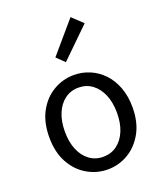

<svg xmlns="http://www.w3.org/2000/svg" viewBox="-159 -975 923 1090"><g transform="rotate(-20 303.0 -429.5)"><path d="M303.1 13.4Q236.6 13.4 179 -20.3Q121.4 -54 86.5 -117.6Q51.6 -181.2 51.6 -271Q51.6 -361.9 86.5 -425.7Q121.4 -489.4 179 -523.1Q236.6 -556.8 303.1 -556.8Q352.9 -556.8 398.3 -537.7Q443.7 -518.6 478.8 -481.9Q513.8 -445.3 534 -392.1Q554.3 -338.9 554.3 -271Q554.3 -181.2 519.1 -117.6Q483.8 -54 426.7 -20.3Q369.7 13.4 303.1 13.4ZM303.1 -62.9Q350.2 -62.9 385.7 -88.9Q421.2 -114.9 441 -161.8Q460.7 -208.7 460.7 -271Q460.7 -333.8 441 -380.8Q421.2 -427.8 385.7 -454.2Q350.2 -480.5 303.1 -480.5Q256.1 -480.5 220.6 -454.2Q185.1 -427.8 165.4 -380.8Q145.8 -333.8 145.8 -271Q145.8 -208.7 165.4 -161.8Q185.1 -114.9 220.6 -88.9Q256.1 -62.9 303.1 -62.9ZM286.4 -640.4 239.3 -686.1 398.4 -871.9 462 -811.8Z"/></g></svg>

Font: Noto Sans KR Thin
Style: Regular
Weight: 100
Designer: Ryoko NISHIZUKA 西塚涼子 (kana, bopomofo & ideographs); Paul D. Hunt (Latin, Greek & Cyrillic); Sandoll Communications 산돌커뮤니
Foundry: Adobe
Version: Version 2.004-H2;hotconv 1.0.118;makeotfexe 2.5.65603